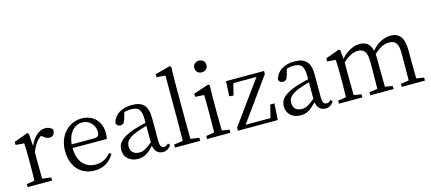

<svg xmlns="http://www.w3.org/2000/svg" viewBox="-59 -1365 4345 1936"><g transform="rotate(-15 2114.0 -396.5)"><path d="M197 -517 183 -527 39 -474V-442L128 -435C130 -388 132 -347 132 -283V-228C132 -177 131 -100 129 -44L47 -32V0H302V-32L210 -45C209 -101 208 -177 208 -228V-319C233 -388 265 -434 312 -465L326 -453C346 -436 365 -424 390 -424C429 -424 446 -449 446 -492C435 -514 402 -528 370 -528C307 -528 243 -474 207 -386Z M587 -301C599 -428 672 -488 745 -488C822 -488 875 -425 875 -355C875 -323 865 -301 821 -301ZM943 -262C948 -277 950 -298 950 -324C950 -449 866 -528 750 -528C618 -528 505 -421 505 -254C505 -83 606 14 746 14C839 14 908 -32 949 -104L928 -120C889 -73 842 -42 771 -42C665 -42 587 -115 586 -263Z M1363 -114C1299 -63 1270 -45 1228 -45C1174 -45 1136 -72 1136 -132C1136 -172 1154 -214 1251 -251C1278 -262 1322 -276 1363 -287ZM1527 -59C1512 -43 1500 -35 1482 -35C1455 -35 1439 -53 1439 -111V-348C1439 -478 1385 -528 1274 -528C1168 -528 1090 -479 1069 -397C1071 -373 1088 -359 1113 -359C1139 -359 1154 -374 1162 -403L1184 -477C1210 -486 1233 -488 1254 -488C1330 -488 1363 -461 1363 -351V-319C1317 -309 1269 -295 1230 -283C1094 -234 1055 -185 1055 -118C1055 -32 1119 14 1199 14C1264 14 1304 -15 1365 -77C1374 -22 1406 12 1457 12C1492 12 1520 -2 1544 -38Z M1758 -45C1757 -104 1756 -169 1756 -228V-644L1759 -798L1744 -807L1589 -765V-734L1680 -726V-228C1680 -169 1679 -104 1678 -45L1585 -32V0H1848V-32Z M2043 -663C2079 -663 2107 -688 2107 -724C2107 -761 2079 -785 2043 -785C2008 -785 1980 -761 1980 -724C1980 -688 2008 -663 2043 -663ZM2085 -45C2084 -100 2083 -177 2083 -228V-375L2086 -517L2071 -527L1914 -475V-442L2006 -436C2008 -386 2008 -346 2008 -284V-228C2008 -177 2007 -100 2006 -45L1920 -32V0H2164V-32Z M2625 -171 2592 -38H2332L2652 -482V-514H2255L2247 -359L2291 -354L2321 -476H2563L2242 -33V0H2658L2669 -171Z M3060 -114C2996 -63 2967 -45 2925 -45C2871 -45 2833 -72 2833 -132C2833 -172 2851 -214 2948 -251C2975 -262 3019 -276 3060 -287ZM3224 -59C3209 -43 3197 -35 3179 -35C3152 -35 3136 -53 3136 -111V-348C3136 -478 3082 -528 2971 -528C2865 -528 2787 -479 2766 -397C2768 -373 2785 -359 2810 -359C2836 -359 2851 -374 2859 -403L2881 -477C2907 -486 2930 -488 2951 -488C3027 -488 3060 -461 3060 -351V-319C3014 -309 2966 -295 2927 -283C2791 -234 2752 -185 2752 -118C2752 -32 2816 14 2896 14C2961 14 3001 -15 3062 -77C3071 -22 3103 12 3154 12C3189 12 3217 -2 3241 -38Z M4115 -45C4114 -100 4113 -176 4113 -228V-340C4113 -475 4062 -528 3976 -528C3906 -528 3835 -494 3777 -423C3760 -497 3717 -528 3650 -528C3584 -528 3514 -488 3457 -425L3449 -517L3435 -527L3291 -474V-442L3380 -435C3382 -389 3384 -347 3384 -283V-228C3384 -177 3383 -100 3381 -44L3297 -32V0H3541V-32L3462 -45C3461 -100 3460 -177 3460 -228V-387C3522 -444 3569 -465 3618 -465C3680 -465 3711 -430 3711 -328V-228C3711 -176 3710 -99 3709 -44L3624 -32V0H3867V-32L3788 -45C3787 -100 3786 -176 3786 -228V-332C3786 -351 3785 -369 3783 -385C3845 -446 3895 -465 3942 -465C4005 -465 4038 -434 4038 -330V-228C4038 -176 4037 -100 4036 -44L3951 -32V0H4194V-32Z"/></g></svg>

Font: Source Han Serif AKR9
Style: Regular
Weight: 400
Designer: Ryoko NISHIZUKA 西塚涼子 (kana & ideographs); Frank Grießhammer (Latin, Greek & Cyrillic); Sandoll Communications 산돌커뮤니케이션, 
Foundry: Adobe Systems Incorporated
Version: Version 1.005;hotconv 1.0.107;makeotfexe 2.5.65593